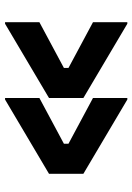

<svg xmlns="http://www.w3.org/2000/svg" viewBox="98 -628 524 760"><g transform="rotate(90 360.0 -248.0)"><path d="M368 -6V-142L549 -239V-257L368 -354V-490H374L668 -316V-180L374 -6ZM68 -6V-142L249 -239V-257L68 -354V-490H74L368 -316V-180L74 -6Z"/></g></svg>

Font: Space Grotesk Light
Style: Bold
Weight: 700
Version: Version 2.000